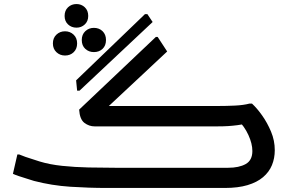

<svg xmlns="http://www.w3.org/2000/svg" viewBox="-20 -931 1439 951"><path d="M486 -375 467 -406H1060Q1101 -406 1143.5 -408Q1186 -410 1216 -418H1228Q1253 -395 1278.5 -359Q1304 -323 1322.5 -279Q1341 -235 1341 -187Q1341 -147 1327 -113Q1313 -79 1283 -53.5Q1253 -28 1206 -14Q1159 0 1094 0H511Q421 0 328.5 -6Q236 -12 148 -35Q129 -41 110 -47Q91 -53 74 -58.5Q57 -64 44 -70L66 -166H75Q86 -161 106 -154Q126 -147 146 -141Q166 -135 177 -131Q226 -116 288 -109.5Q350 -103 418.5 -101.5Q487 -100 551 -100H1110Q1164 -100 1197 -118.5Q1230 -137 1230 -183Q1230 -219 1210.5 -262Q1191 -305 1157 -338L1212 -321Q1179 -314 1156 -311Q1133 -308 1110 -306.5Q1087 -305 1053 -305H449Q421 -305 398 -322.5Q375 -340 372 -388L752 -748H761L808 -676ZM357 -533 698 -861H710L736 -822L374 -482H362ZM359 -794Q334 -794 317 -810Q300 -826 300 -852Q300 -879 317 -895Q334 -911 359 -911Q383 -911 400 -895Q417 -879 417 -852Q417 -826 400 -810Q383 -794 359 -794ZM445 -673Q420 -673 402.5 -689Q385 -705 385 -733Q385 -760 402.5 -776.5Q420 -793 445 -793Q471 -793 488 -776.5Q505 -760 505 -733Q505 -705 488 -689Q471 -673 445 -673ZM302 -656Q277 -656 259.5 -672.5Q242 -689 242 -716Q242 -743 259.5 -759.5Q277 -776 302 -776Q327 -776 344.5 -759.5Q362 -743 362 -716Q362 -689 345 -672.5Q328 -656 302 -656Z"/></svg>

Font: Kufam Medium
Style: Italic
Weight: 500
Italic angle: -11°
Designer: Artur Schmal
Foundry: Original Type
Version: Version 1.301; ttfautohint (v1.8.3)